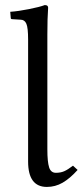

<svg xmlns="http://www.w3.org/2000/svg" viewBox="-20 -718 330 750"><path d="M89.8 -563V-86.9C89.8 -20.8 114.3 12.2 163.1 12.2C184.9 12.2 205.3 6.8 224.4 -4.2C243.4 -15.1 263 -31.7 283.2 -54.2L265.1 -70.8C251.5 -60.4 240 -53.1 230.7 -49.1C221.4 -45 210.6 -43 198.2 -43C185.2 -43 176.4 -50 171.9 -64.2C167.3 -78.4 165 -101.9 165 -134.8V-583C165 -626.3 166 -661.3 168 -688C168 -694.8 163.6 -698.2 154.8 -698.2C142.4 -693.4 121.9 -688.1 93.3 -682.4C64.6 -676.7 40.2 -673.2 20 -671.9L22 -647.9C22 -644.7 23.9 -643.1 27.8 -643.1L60.1 -641.1C70.8 -641.1 78.5 -635.8 83 -625.2C87.6 -614.7 89.8 -593.9 89.8 -563Z"/></svg>

Font: Linux Biolinum G
Style: Bold
Weight: 700
Designer: Philipp H. Poll
Foundry: Philipp H. Poll
Version: Version 1.1.0